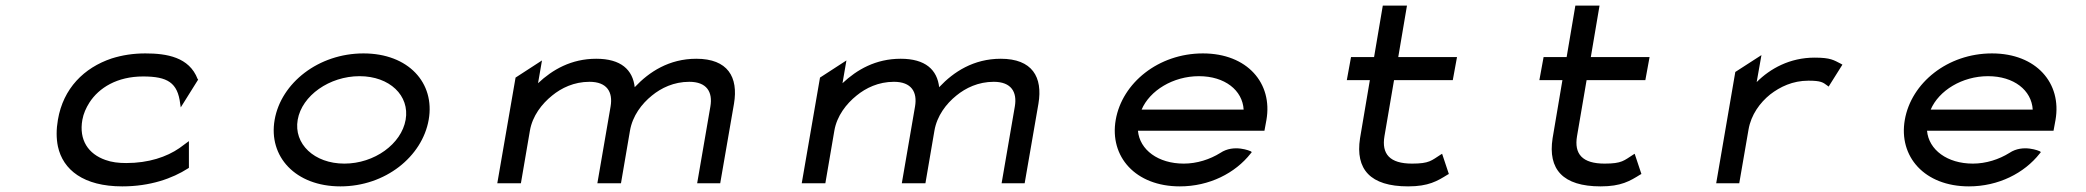

<svg xmlns="http://www.w3.org/2000/svg" viewBox="-20 -652 7422 683"><path d="M623 -270 685 -369 683 -371C653 -449 573 -462 497 -462C454 -462 415 -456 377 -444C279 -411 205 -338 186 -226C180 -192 180 -160 186 -131C204 -48 277 11 415 11C514 11 593 -17 649 -53L652 -55V-150L618 -125C573 -94 509 -72 429 -72C401 -72 377 -75 355 -83C295 -104 260 -153 273 -226C277 -248 286 -268 298 -287C332 -340 397 -380 489 -380C576 -380 612 -358 621 -283Z M1259 -381C1366 -381 1438 -312 1423 -226C1408 -140 1312 -70 1205 -70C1098 -70 1024 -140 1039 -226C1054 -312 1152 -381 1259 -381ZM1191 11C1351 11 1482 -95 1505 -226C1528 -357 1433 -462 1273 -462C1113 -462 980 -357 957 -226C934 -95 1031 11 1191 11Z M2105 0H2189L2221 -187C2230 -240 2263 -283 2299 -312C2332 -339 2377 -361 2432 -361C2494 -361 2516 -325 2507 -273L2460 0H2542L2591 -283C2607 -378 2569 -443 2457 -443C2360 -443 2289 -396 2239 -343L2238 -342V-341C2231 -404 2189 -443 2101 -443C2012 -443 1945 -404 1894 -356L1908 -437L1814 -376L1749 0H1833L1865 -187C1874 -240 1908 -283 1944 -312C1977 -339 2022 -361 2077 -361C2139 -361 2161 -325 2152 -273Z M3188 0H3272L3304 -187C3313 -240 3346 -283 3382 -312C3415 -339 3460 -361 3515 -361C3577 -361 3599 -325 3590 -273L3543 0H3625L3674 -283C3690 -378 3652 -443 3540 -443C3443 -443 3372 -396 3322 -343L3321 -342V-341C3314 -404 3272 -443 3184 -443C3095 -443 3028 -404 2977 -356L2991 -437L2897 -376L2832 0H2916L2948 -187C2957 -240 2991 -283 3027 -312C3060 -339 3105 -361 3160 -361C3222 -361 3244 -325 3235 -273Z M4478 -187 4485 -225C4508 -356 4417 -462 4259 -462C4101 -462 3972 -357 3949 -226C3926 -95 4019 11 4177 11C4282 11 4374 -36 4429 -106L4433 -111L4429 -114C4429 -114 4370 -141 4321 -108C4284 -85 4238 -70 4191 -70C4100 -70 4034 -119 4028 -187ZM4041 -262C4070 -330 4153 -381 4245 -381C4337 -381 4400 -331 4404 -262Z M5134 -33 5110 -105 5105 -102C5072 -81 5065 -70 5003 -70C4924 -70 4894 -104 4905 -168L4939 -367H5148L5163 -449H4954L4985 -632H4899L4868 -449H4786L4771 -367H4853L4818 -160C4801 -50 4854 11 4989 11C5062 11 5093 -8 5130 -31Z M5819 -33 5795 -105 5790 -102C5757 -81 5750 -70 5688 -70C5609 -70 5579 -104 5590 -168L5624 -367H5833L5848 -449H5639L5670 -632H5584L5553 -449H5471L5456 -367H5538L5503 -160C5486 -50 5539 11 5674 11C5747 11 5778 -8 5815 -31Z M6529 -425C6503 -438 6493 -447 6435 -447C6347 -447 6277 -408 6229 -360L6246 -456L6153 -396L6085 0H6167L6200 -191C6209 -244 6241 -287 6277 -316C6312 -343 6357 -365 6413 -365C6458 -365 6465 -359 6481 -347L6485 -344L6534 -422Z M7285 -187 7292 -225C7315 -356 7224 -462 7066 -462C6908 -462 6779 -357 6756 -226C6733 -95 6826 11 6984 11C7089 11 7181 -36 7236 -106L7240 -111L7236 -114C7236 -114 7177 -141 7128 -108C7091 -85 7045 -70 6998 -70C6907 -70 6841 -119 6835 -187ZM6848 -262C6877 -330 6960 -381 7052 -381C7144 -381 7207 -331 7211 -262Z"/></svg>

Font: Charger Monospace
Style: Regular
Weight: 400
Designer: Jasper
Foundry: Cannot Into Space Fonts
Version: Version 0.980